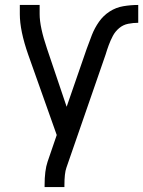

<svg xmlns="http://www.w3.org/2000/svg" viewBox="-20 -550 578 775"><path d="M160 205V198Q160 138 172 103L209 -5L94 -329Q60 -426 60 -493V-530H140V-493Q140 -441 170 -353L249 -119L330 -353Q340 -381 351 -409Q362 -437 379.5 -462Q397 -487 422.5 -503.5Q448 -520 478 -525Q508 -530 538 -530V-458Q518 -458 497.5 -454Q477 -450 461 -436.5Q445 -423 435.5 -405Q426 -387 419 -368Q412 -349 406 -329L248 127Q240 149 240 198V205Z"/></svg>

Font: Iosevka SS08
Style: Regular
Weight: 400
Monospace: yes
Designer: Belleve Invis
Foundry: Belleve Invis
Version: 2.1.0; ttfautohint (v1.8.2)